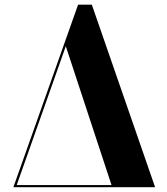

<svg xmlns="http://www.w3.org/2000/svg" viewBox="-20 -784 700 804"><path d="M364.5 -764.5 629.5 0H36L307 -764.5ZM255.5 -590.5 50 -9H447Z"/></svg>

Font: Bodoni* 24pt
Style: Bold
Weight: 700
Version: Version 2.3